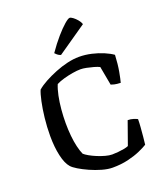

<svg xmlns="http://www.w3.org/2000/svg" viewBox="-171 -1081 1025 1195"><g transform="rotate(-20 342.0 -484.0)"><path d="M367 0Q336 0 297.5 -11Q259 -22 222 -38.5Q185 -55 157 -72Q129 -89 118 -102Q94 -129 81 -187Q68 -245 68 -318Q68 -378 74.5 -436Q81 -494 91 -540.5Q101 -587 111 -610Q134 -630 169 -649Q204 -668 245 -684.5Q286 -701 327 -710.5Q368 -720 404 -720Q445 -720 486.5 -710.5Q528 -701 563 -686Q598 -671 620 -655Q617 -593 608.5 -546.5Q600 -500 594 -479Q568 -480 553 -483.5Q538 -487 531 -490L508 -615Q494 -622 471 -628.5Q448 -635 425.5 -639.5Q403 -644 387 -644Q365 -644 334.5 -639Q304 -634 274 -625.5Q244 -617 223 -606Q211 -578 202.5 -537Q194 -496 190 -450Q186 -404 186 -361Q186 -317 190 -276Q194 -235 202 -201.5Q210 -168 220 -146Q229 -137 250 -125Q271 -113 296.5 -102.5Q322 -92 347.5 -85Q373 -78 392 -78Q410 -78 431 -80Q452 -82 471 -85.5Q490 -89 501 -94L555 -246Q575 -246 592 -240.5Q609 -235 618 -230Q618 -205 615.5 -175Q613 -145 610.5 -116Q608 -87 605 -65Q586 -53 551 -37.5Q516 -22 469.5 -11Q423 0 367 0ZM304 -769Q291 -773 281.5 -781Q272 -789 268 -794Q304 -846 338 -885Q372 -924 397.5 -946Q423 -968 433 -968Q441 -968 454.5 -958Q468 -948 480.5 -933Q493 -918 498 -903Z"/></g></svg>

Font: Texturina 12pt Medium
Style: Regular
Weight: 500
Designer: Guillermo Torres Carreño
Foundry: Omnibus-Type
Version: Version 1.002